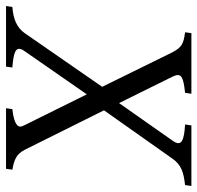

<svg xmlns="http://www.w3.org/2000/svg" viewBox="-39 -626 655 637"><g transform="rotate(90 288.5 -307.5)"><path d="M533 -21C499 -27 481 -35 467 -62L336 -325L497 -553C517 -581 540 -589 584 -594L587 -615H386L383 -594C434 -591 459 -583 437 -553L312 -375L224 -553C221 -560 219 -565 219 -570C219 -581 227 -589 278 -594L281 -615H80L77 -594C117 -589 127 -582 143 -553L258 -319L80 -62C61 -35 32 -24 -7 -21L-10 0H191L194 -21C139 -25 132 -34 132 -44C132 -49 135 -55 140 -62L283 -268L385 -62C388 -56 390 -51 390 -47C390 -43 389 -27 332 -21L329 0H530Z"/></g></svg>

Font: Oxford Ugaritic Clay
Style: Regular
Weight: 400
Designer: Jacob Thomas
Foundry: Bengal Creative Media Limited
Version: Version 1.000